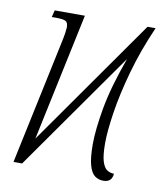

<svg xmlns="http://www.w3.org/2000/svg" viewBox="-67 -592 559 658"><g transform="rotate(10 212.0 -263.0)"><path d="M336 10Q320 10 307 1Q294 -8 286.5 -33.5Q279 -59 279 -108Q279 -157 292.5 -233.5Q306 -310 344 -415L52 0H22L112 -425Q118 -452 120 -466.5Q122 -481 122 -486Q122 -503 113 -507.5Q104 -512 79 -512H65L71 -536H176L82 -92L394 -536H422Q385 -452 362.5 -371.5Q340 -291 330 -225Q320 -159 320 -119Q320 -76 326.5 -55Q333 -34 344 -27Q355 -20 368 -20Q366 10 336 10Z"/></g></svg>

Font: Noto Serif ExtraCondensed ExtraLight
Style: Italic
Weight: 200
Width: 2
Italic angle: -12°
Designer: Monotype Design Team
Foundry: Monotype Imaging Inc.
Version: Version 2.014; ttfautohint (v1.8.4.7-5d5b)